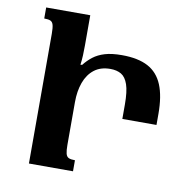

<svg xmlns="http://www.w3.org/2000/svg" viewBox="-80 -794 879 875"><g transform="rotate(10 360.0 -357.0)"><path d="M268 -312V-114Q268 -88 271.5 -74Q275 -60 285 -55.5Q295 -51 314 -51V0H110V-600Q110 -627 106.5 -640.5Q103 -654 93.5 -658.5Q84 -663 64 -663V-714H268V-575Q268 -551 267 -528.5Q266 -506 263 -484L271 -485Q288 -507 310 -524Q332 -541 363.5 -550.5Q395 -560 442 -560Q517 -560 563 -535.5Q609 -511 630.5 -459Q652 -407 652 -325V-274H494V-340Q494 -401 483 -433Q472 -465 451.5 -477Q431 -489 401 -489Q356 -489 326.5 -466Q297 -443 282.5 -403Q268 -363 268 -312Z"/></g></svg>

Font: Noto Serif Armenian
Style: Regular
Weight: 400
Designer: Monotype Design Team
Foundry: Monotype Imaging Inc.
Version: Version 2.007